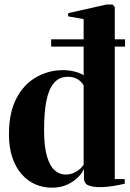

<svg xmlns="http://www.w3.org/2000/svg" viewBox="-20 -838 590 869"><path d="M214.5 11.5Q175.5 11.5 140.5 -3.5Q105.5 -18.5 78.5 -49Q51.5 -79.5 36 -124.5Q20.5 -169.5 20.5 -229.5Q20.5 -329.5 54.8 -393.8Q89 -458 145 -489.2Q201 -520.5 264.5 -520.5Q295 -520.5 321 -513.2Q347 -506 358.5 -497V-751.5L288.5 -764V-778.5L461.5 -817.5H489.5L499.5 -806.5V-27.5H544.5V-6.5Q529 -2.5 495.5 3.2Q462 9 429.5 9Q401 9 380.5 1.2Q360 -6.5 360 -33.5V-73.5Q352 -54.5 332.5 -35Q313 -15.5 283.2 -2Q253.5 11.5 214.5 11.5ZM276 -48Q296.5 -48 312.8 -55Q329 -62 340.8 -72.2Q352.5 -82.5 358.5 -92.5V-451Q349.5 -468.5 331.2 -479.5Q313 -490.5 287.5 -490.5Q248.5 -490.5 224.8 -463.2Q201 -436 190.2 -382.8Q179.5 -329.5 179.5 -251Q179.5 -174 192.8 -129.8Q206 -85.5 228 -66.8Q250 -48 276 -48ZM211.5 -660H546V-627H211.5Z"/></svg>

Font: Merriweather 144pt
Style: Bold
Weight: 700
Version: Version 2.100